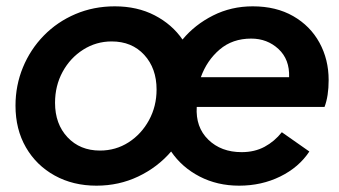

<svg xmlns="http://www.w3.org/2000/svg" viewBox="-20 -575 1072 607"><path d="M285 12Q211 12 153 -20Q95 -52 62 -109Q29 -166 29 -241Q29 -305 52.5 -362Q76 -419 118.5 -462.5Q161 -506 218.5 -530.5Q276 -555 343 -555Q414 -555 469 -526.5Q524 -498 557 -450Q596 -497 653.5 -526Q711 -555 779 -555Q853 -555 907 -524Q961 -493 990 -440Q1019 -387 1019 -322Q1019 -271 1006 -237H602Q598 -173 638.5 -133.5Q679 -94 744 -94Q785 -94 816.5 -111Q848 -128 871 -157L958 -96Q925 -46 866 -17Q807 12 736 12Q667 12 611 -17Q555 -46 521 -96Q478 -46 417 -17Q356 12 285 12ZM615 -331H894Q896 -387 860.5 -420Q825 -453 774 -453Q715 -453 674.5 -418.5Q634 -384 615 -331ZM296 -99Q346 -99 386.5 -125Q427 -151 451 -195Q475 -239 475 -292Q475 -359 436 -401.5Q397 -444 333 -444Q284 -444 243 -418Q202 -392 178 -348Q154 -304 154 -250Q154 -183 193.5 -141Q233 -99 296 -99Z"/></svg>

Font: Plus Jakarta Display Medium
Style: Italic
Weight: 500
Italic angle: -12°
Designer: Gumpita Rahayu
Foundry: Tokotype Studio
Version: Version 1.000